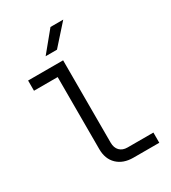

<svg xmlns="http://www.w3.org/2000/svg" viewBox="-223 -1059 1047 1173"><g transform="rotate(-30 300.0 -472.5)"><path d="M365 0Q294 0 252 -40Q210 -80 210 -150V-658H43V-730H290V-150Q290 -113 310 -92.5Q330 -72 365 -72H547V0ZM290 -805H210L325 -945H415Z"/></g></svg>

Font: JetBrains Mono Semi Light
Style: Regular
Weight: 350
Monospace: yes
Designer: Philipp Nurullin, Konstantin Bulenkov
Foundry: JetBrains
Version: 2.002